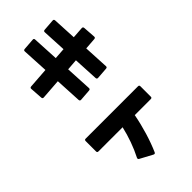

<svg xmlns="http://www.w3.org/2000/svg" viewBox="-51 -1428 2102 2102"><g transform="rotate(45 1000.0 -377.0)"><path d="M444 69 590 59C602 58 608 51 607 38L590 -196L896 -212C908 -213 915 -220 914 -232L904 -366C903 -379 896 -385 883 -384L578 -368L568 -498L858 -513C870 -514 877 -521 876 -533L866 -668C865 -680 858 -686 846 -685L556 -670L546 -805C545 -818 538 -824 525 -823L382 -813C370 -812 363 -805 364 -792L373 -660L98 -646C86 -645 79 -639 80 -626L90 -492C91 -480 97 -473 110 -474L386 -488L395 -359L91 -343C79 -342 73 -336 74 -323L84 -189C85 -177 91 -170 104 -171L407 -187L424 51C425 64 432 70 444 69Z M1795 -216C1806 -211 1815 -213 1821 -224L1899 -369C1901 -373 1902 -377 1902 -380C1902 -387 1898 -392 1891 -395C1765 -451 1599 -501 1448 -529V-777C1448 -790 1442 -796 1429 -796H1269C1256 -796 1250 -790 1250 -777V33C1250 46 1256 52 1269 52H1429C1442 52 1448 46 1448 33V-341C1567 -314 1690 -270 1795 -216Z"/></g></svg>

Font: LINE Seed JP App_OTF ExtraBold
Style: Regular
Weight: 800
Designer: LINE & Fontrix & Fontworks
Version: Version 1.013